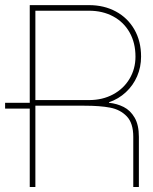

<svg xmlns="http://www.w3.org/2000/svg" viewBox="-36 -748 613 768"><path d="M-15.6 -313.5V-336.9H90.8V-313.5ZM83 -727.5H320.3Q380.4 -727.5 427.7 -701.9Q475.1 -676.3 501.7 -629.6Q528.3 -583 528.3 -521.5Q528.3 -479.5 512.5 -442.9Q496.6 -406.2 467.5 -379.2Q438.5 -352.1 399.9 -338.9V-336.9Q432.1 -333.5 458.7 -320.1Q485.4 -306.6 502.4 -277.6Q519.5 -248.5 519.5 -200.7V0H497.1V-200.7Q497.1 -255.4 471.2 -282.5Q445.3 -309.6 404.8 -317.4Q364.3 -325.2 301.8 -325.2H105.5V0H83ZM320.3 -347.7Q374 -347.7 416.3 -370.4Q458.5 -393.1 482.2 -432.9Q505.9 -472.7 505.9 -521.5Q505.9 -576.7 482.4 -618.2Q459 -659.7 416.7 -682.4Q374.5 -705.1 320.3 -705.1H105.5V-347.7Z"/></svg>

Font: Intratopia Thin
Style: Regular
Weight: 100
Designer: Rasmus Andersson
Foundry: rsms
Version: Version 3.000;Glyphs 3.2.3 (3260)